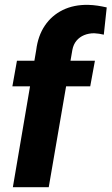

<svg xmlns="http://www.w3.org/2000/svg" viewBox="-20 -782 466 802"><path d="M183.6 0H33.7L131.3 -573.2Q138.7 -632.3 167.2 -674.8Q195.8 -717.3 241.9 -740Q288.1 -762.7 348.1 -761.7Q368.2 -761.2 387.5 -758.3Q406.7 -755.4 425.8 -751L413.6 -637.2Q403.8 -639.6 393.8 -641.1Q383.8 -642.6 373.5 -643.1Q350.6 -643.1 331.5 -635.3Q312.5 -627.4 299.6 -612.1Q286.6 -596.7 282.2 -573.2ZM376.5 -528.3 356.9 -421.4H31.7L50.8 -528.3Z"/></svg>

Font: Roboto ExtraBold
Style: Italic
Weight: 800
Designer: Christian Robertson
Foundry: Google
Version: Version 3.009; 2024